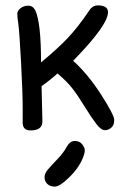

<svg xmlns="http://www.w3.org/2000/svg" viewBox="-20 -483 490 711"><path d="M64 -84Q64 -138 58 -251.5Q52 -365 48 -393Q44 -421 44 -432Q44 -443 56 -452.5Q68 -462 85 -462Q102 -462 111 -444Q132 -398 132 -252Q194 -303 232 -343.5Q270 -384 309 -442Q322 -463 342 -463Q380 -463 380 -438Q380 -390 251 -258Q306 -208 354.5 -132.5Q403 -57 403 -38.5Q403 -20 392.5 -10.5Q382 -1 368 -1Q354 -1 335.5 -25.5Q317 -50 291.5 -91.5Q266 -133 246.5 -157.5Q227 -182 193 -211Q164 -185 134 -164Q137 -47 137 -33Q137 0 93 0Q63 0 64 -31ZM291 90Q278 132 240 170Q202 208 183.5 208Q165 208 155 198Q145 188 145 173.5Q145 159 157.5 144.5Q170 130 192.5 106.5Q215 83 227 61Q239 39 257 39Q275 39 284.5 51.5Q294 64 294 73Q294 82 291 90Z"/></svg>

Font: Patrick Hand SC
Style: Regular
Weight: 400
Designer: Patrick Wagesreiter
Foundry: Patrick Wagesreiter
Version: Version 1.003;PS 001.003;hotconv 1.0.70;makeotf.lib2.5.58329